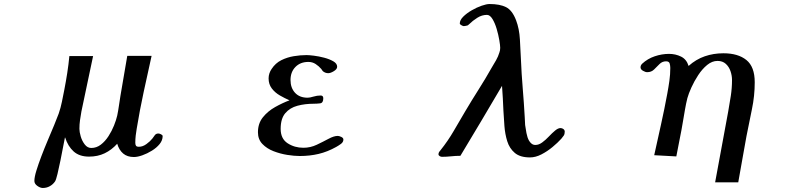

<svg xmlns="http://www.w3.org/2000/svg" viewBox="-20 -778 4040 955"><path d="M789 -101Q789 -80 774 -61.5Q759 -43 735.5 -28.5Q712 -14 688 -5.5Q664 3 646 3Q613 3 592.5 -14.5Q572 -32 563 -63Q535 -32 500.5 -15.5Q466 1 423 1Q375 1 346.5 -24.5Q318 -50 304 -94H303Q300 -80 294 -48Q288 -16 280.5 21Q273 58 266 87Q259 116 254 124Q244 139 228 148Q212 157 193 157Q180 157 165.5 146.5Q151 136 151 122Q151 103 161 70.5Q171 38 186 -1.5Q201 -41 218 -81Q235 -121 249.5 -156Q264 -191 272 -213Q282 -242 288 -272Q294 -302 300 -332Q308 -373 314.5 -415Q321 -457 325 -499H443Q429 -430 414 -361.5Q399 -293 385 -224Q381 -202 378 -180.5Q375 -159 375 -137Q375 -122 381.5 -99.5Q388 -77 401.5 -59.5Q415 -42 434 -42Q460 -42 481.5 -58.5Q503 -75 519.5 -100.5Q536 -126 547 -153.5Q558 -181 563 -203Q568 -227 571.5 -252Q575 -277 579 -301L613 -500H734Q714 -410 694.5 -320Q675 -230 660 -138Q657 -121 655 -103.5Q653 -86 653 -68Q653 -58 656.5 -53Q660 -48 671 -48Q690 -48 708.5 -61.5Q727 -75 738 -89Q744 -97 750 -105.5Q756 -114 768 -114Q773 -114 781 -110Q789 -106 789 -101Z M1688 -84Q1688 -71 1675.5 -62Q1663 -53 1652 -47Q1609 -23 1565 -12.5Q1521 -2 1471 -2Q1444 -2 1409 -7.5Q1374 -13 1340.5 -26Q1307 -39 1285 -62Q1263 -85 1263 -120Q1263 -164 1287.5 -194.5Q1312 -225 1348.5 -245.5Q1385 -266 1420 -279Q1397 -289 1372.5 -303Q1348 -317 1332 -338Q1316 -359 1316 -388Q1316 -401 1320 -413Q1324 -425 1331 -435Q1350 -464 1379 -478.5Q1408 -493 1441 -498.5Q1474 -504 1505 -504Q1517 -504 1541.5 -501Q1566 -498 1592.5 -491Q1619 -484 1638 -473Q1657 -462 1657 -446Q1657 -434 1640.5 -424Q1624 -414 1613 -414Q1600 -414 1590 -421Q1586 -423 1583.5 -427Q1581 -431 1578 -435Q1566 -449 1550 -459.5Q1534 -470 1514 -470Q1474 -470 1449.5 -445Q1425 -420 1425 -380Q1425 -341 1447.5 -316.5Q1470 -292 1510 -292Q1521 -292 1539 -297.5Q1557 -303 1575 -303Q1588 -303 1588 -289Q1588 -266 1572.5 -264Q1557 -262 1540 -262Q1497 -262 1459.5 -252Q1422 -242 1399 -215Q1376 -188 1376 -137Q1376 -88 1410.5 -65.5Q1445 -43 1489 -43Q1524 -43 1555.5 -58Q1587 -73 1614 -87.5Q1641 -102 1660 -102Q1667 -102 1677.5 -97Q1688 -92 1688 -84Z M2789 -123Q2789 -111 2784 -103.5Q2779 -96 2772 -88Q2754 -68 2728 -46.5Q2702 -25 2673 -10Q2644 5 2616 5Q2567 5 2540.5 -17.5Q2514 -40 2503 -75.5Q2492 -111 2489 -151Q2486 -191 2484 -227Q2483 -259 2481 -289.5Q2479 -320 2477 -351Q2375 -177 2270 -3Q2247 -3 2224 -0.5Q2201 2 2178 2Q2173 2 2167 -1.5Q2161 -5 2161 -11Q2161 -17 2164.5 -22.5Q2168 -28 2172 -32Q2208 -77 2237 -127Q2266 -177 2295 -226Q2327 -280 2361 -333.5Q2395 -387 2426 -442Q2437 -460 2447.5 -478.5Q2458 -497 2464 -517Q2466 -522 2467 -528Q2468 -534 2468 -540Q2468 -552 2463.5 -578.5Q2459 -605 2450.5 -634Q2442 -663 2429.5 -683.5Q2417 -704 2402 -704Q2377 -704 2354 -689.5Q2331 -675 2314 -658Q2310 -654 2307 -652Q2303 -651 2297.5 -649.5Q2292 -648 2287 -648Q2283 -648 2275 -652.5Q2267 -657 2267 -661Q2267 -678 2284 -695Q2301 -712 2326 -726.5Q2351 -741 2375.5 -749.5Q2400 -758 2415 -758Q2466 -758 2497 -742.5Q2528 -727 2547 -677Q2563 -635 2566 -581.5Q2569 -528 2571 -484Q2574 -411 2580 -339Q2586 -267 2590 -195Q2591 -185 2591 -175.5Q2591 -166 2592 -156Q2594 -140 2598.5 -116.5Q2603 -93 2611 -79Q2616 -70 2624 -63.5Q2632 -57 2643 -57Q2660 -57 2677 -69.5Q2694 -82 2710 -99Q2726 -116 2741 -128.5Q2756 -141 2768 -141Q2776 -141 2782.5 -136Q2789 -131 2789 -123Z M3734 -369Q3734 -301 3720 -234.5Q3706 -168 3693 -101Q3683 -44 3672.5 13.5Q3662 71 3652 129H3537Q3553 41 3569.5 -47Q3586 -135 3602 -223Q3609 -262 3615 -301Q3621 -340 3621 -380Q3621 -402 3613.5 -424Q3606 -446 3590 -460.5Q3574 -475 3549 -475Q3522 -475 3497.5 -455Q3473 -435 3453 -404.5Q3433 -374 3419 -343Q3405 -312 3399 -290Q3392 -262 3387 -232.5Q3382 -203 3377 -174Q3370 -131 3361 -87.5Q3352 -44 3344 0L3234 -6Q3251 -83 3268 -159.5Q3285 -236 3299 -312Q3305 -344 3309.5 -376Q3314 -408 3314 -440Q3314 -451 3311 -462Q3308 -473 3293 -473Q3274 -473 3260.5 -459.5Q3247 -446 3233.5 -432.5Q3220 -419 3199 -419Q3190 -419 3178 -426Q3166 -433 3166 -443Q3166 -453 3174 -461Q3201 -486 3236.5 -498Q3272 -510 3308 -510Q3340 -510 3367.5 -496.5Q3395 -483 3405 -450Q3442 -483 3485.5 -498Q3529 -513 3578 -513Q3651 -513 3692.5 -479.5Q3734 -446 3734 -369Z"/></svg>

Font: Kaisei Opti
Style: Bold
Weight: 700
Designer: Font-Kai, 金井和夫
Foundry: KAZUO KANAI
Version: Version 5.003